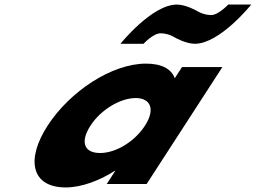

<svg xmlns="http://www.w3.org/2000/svg" viewBox="-20 -807 1122 842"><path d="M747.8 -642C747.8 -642 795.3 -615 834.3 -615C944.3 -615 1081.8 -787 1081.8 -787H980.8C980.8 -787 938 -741 906 -741C870 -741 842.3 -760 842.3 -760C842.3 -760 794.8 -787 755.8 -787C645.8 -787 508.3 -615 508.3 -615H609.3C609.3 -615 652.1 -661 684.1 -661C720.1 -661 747.8 -642 747.8 -642ZM188.8 -256C286 -406 470 -528 620 -528C689 -528 731.1 -505 746.5 -464L778.3 -513H955.3L623 0H448L485.6 -58H483.6C418.4 -16 338.3 15 268.3 15C118.3 15 91.7 -106 188.8 -256ZM376.8 -256C331.5 -186 347.1 -136 419.1 -136C488.1 -136 570.5 -186 615.8 -256C661.8 -327 641.2 -377 575.2 -377C508.2 -377 422.8 -327 376.8 -256Z"/></svg>

Font: Hussar
Style: BdWodka
Weight: 700
Foundry: Cannot Into Space Fonts
Version: Version 2.00